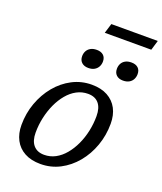

<svg xmlns="http://www.w3.org/2000/svg" viewBox="-154 -940 887 1049"><g transform="rotate(20 290.0 -415.5)"><path d="M324 -493.5Q378.5 -493.5 416.2 -472.8Q454 -452 473.5 -415Q493 -378 493 -328Q493 -260.5 471.2 -199.5Q449.5 -138.5 410.2 -91.2Q371 -44 319 -17Q267 10 206.5 10Q152 10 114 -10.8Q76 -31.5 56.5 -68.8Q37 -106 37 -155.5Q37 -223 59 -283.8Q81 -344.5 120 -391.8Q159 -439 211.2 -466.2Q263.5 -493.5 324 -493.5ZM208.5 -44Q243.5 -44 273.8 -60.2Q304 -76.5 328.2 -105.5Q352.5 -134.5 370 -172.2Q387.5 -210 396.8 -253.2Q406 -296.5 406 -340.5Q406 -388.5 384.2 -414Q362.5 -439.5 321.5 -439.5Q286.5 -439.5 256.2 -423.2Q226 -407 201.8 -378Q177.5 -349 160.2 -311.2Q143 -273.5 133.5 -230.5Q124 -187.5 124 -142.5Q124 -95 146 -69.5Q168 -44 208.5 -44ZM273 -572.5Q248.5 -572.5 234.2 -585.8Q220 -599 220 -622Q220 -638.5 227.2 -652Q234.5 -665.5 248.8 -673.5Q263 -681.5 284 -681.5Q309 -681.5 323 -668.8Q337 -656 337 -633Q337 -616.5 329.8 -602.8Q322.5 -589 308.5 -580.8Q294.5 -572.5 273 -572.5ZM474.5 -572.5Q450 -572.5 436 -585.8Q422 -599 422 -622Q422 -638.5 429 -652Q436 -665.5 450.2 -673.5Q464.5 -681.5 485.5 -681.5Q510.5 -681.5 524.5 -668.8Q538.5 -656 538.5 -633Q538.5 -616.5 531.5 -602.8Q524.5 -589 510.2 -580.8Q496 -572.5 474.5 -572.5ZM292.5 -784 310 -841H580L563 -784Z"/></g></svg>

Font: Newsreader 10pt
Style: Italic
Weight: 400
Italic angle: -17°
Version: Version 1.003